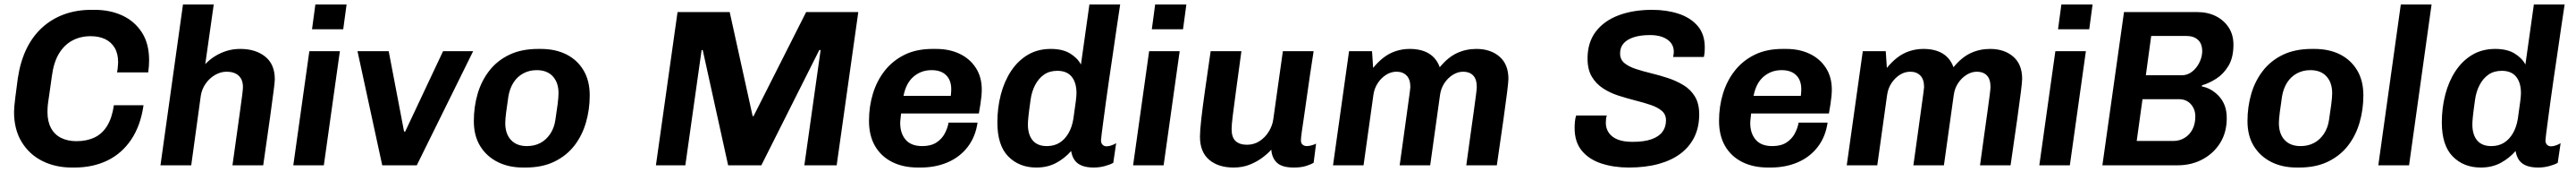

<svg xmlns="http://www.w3.org/2000/svg" viewBox="-20 -740 11560 770"><path d="M302 10Q229 10 170.5 -19Q112 -48 77.5 -104Q43 -160 43 -239Q43 -259 48.5 -302.5Q54 -346 60 -390Q71 -463 98 -519.5Q125 -576 168 -615.5Q211 -655 267 -675.5Q323 -696 390 -696H404Q474 -696 529 -670.5Q584 -645 616.5 -595Q649 -545 649 -470Q649 -457 648 -443.5Q647 -430 645 -416H505Q508 -429 508.5 -439.5Q509 -450 510 -461Q510 -500 494.5 -526Q479 -552 451.5 -565Q424 -578 387 -578Q341 -578 304.5 -558.5Q268 -539 244.5 -500Q221 -461 213 -401Q207 -358 203 -330.5Q199 -303 196.5 -285.5Q194 -268 193.5 -257.5Q193 -247 193 -238Q193 -196 209 -166.5Q225 -137 254.5 -122.5Q284 -108 323 -108Q369 -108 404 -124.5Q439 -141 461 -177Q483 -213 491 -269H624Q611 -178 569 -115.5Q527 -53 462 -21.5Q397 10 314 10Z M700 0 801 -720H939L901 -453Q920 -473 944 -488Q968 -503 996.5 -512Q1025 -521 1058 -521Q1127 -521 1170 -486.5Q1213 -452 1213 -385Q1213 -374 1208 -335.5Q1203 -297 1192 -217Q1181 -137 1161 0H1023Q1035 -84 1043.5 -146Q1052 -208 1058 -250Q1064 -292 1067 -316.5Q1070 -341 1070 -350Q1070 -384 1050.5 -401.5Q1031 -419 997 -419Q970 -419 945 -404.5Q920 -390 903 -366Q886 -342 881 -312L838 0Z M1296 0 1368 -511H1505L1433 0ZM1380 -609 1395 -720H1535L1520 -609Z M1695 0 1584 -511H1724L1793 -151H1798L1968 -511H2103L1850 0Z M2327 10Q2262 10 2212.5 -15Q2163 -40 2134.5 -86Q2106 -132 2106 -198Q2106 -262 2123 -320Q2140 -378 2175.5 -423.5Q2211 -469 2265.5 -495Q2320 -521 2395 -521H2406Q2472 -521 2521 -496.5Q2570 -472 2598 -425.5Q2626 -379 2626 -313Q2626 -250 2609 -191.5Q2592 -133 2557 -88Q2522 -43 2467.5 -16.5Q2413 10 2338 10ZM2344 -86Q2378 -86 2404.5 -100Q2431 -114 2449 -141Q2467 -168 2472 -204Q2478 -242 2482 -273.5Q2486 -305 2486 -323Q2486 -370 2460.5 -398Q2435 -426 2388 -426Q2355 -426 2328 -411.5Q2301 -397 2284 -370.5Q2267 -344 2261 -308Q2255 -269 2251 -237.5Q2247 -206 2247 -189Q2247 -141 2272.5 -113.5Q2298 -86 2344 -86Z M2923 0 3020 -686H3254L3357 -220H3361L3597 -686H3831L3734 0H3589L3662 -516H3656L3396 0H3247L3133 -516H3128L3055 0Z M4099 10Q4032 10 3982.5 -15Q3933 -40 3906 -86.5Q3879 -133 3879 -199Q3879 -264 3897 -322Q3915 -380 3950.5 -424.5Q3986 -469 4039 -495Q4092 -521 4164 -521H4180Q4240 -521 4286 -499Q4332 -477 4358.5 -436Q4385 -395 4385 -339Q4385 -326 4383.5 -309.5Q4382 -293 4379 -274Q4376 -255 4372 -232H4023Q4022 -221 4020.5 -209Q4019 -197 4019 -189Q4019 -143 4043.5 -114.5Q4068 -86 4118 -86Q4157 -86 4181.5 -102Q4206 -118 4219 -142.5Q4232 -167 4236 -191H4366Q4357 -128 4322 -82.5Q4287 -37 4232.5 -13.5Q4178 10 4110 10ZM4034 -311H4246Q4247 -320 4247.5 -327Q4248 -334 4248 -341Q4248 -381 4225 -403.5Q4202 -426 4160 -426Q4113 -426 4079 -397Q4045 -368 4034 -311Z M4630 10Q4553 10 4504 -39.5Q4455 -89 4455 -192Q4455 -257 4470.5 -316.5Q4486 -376 4516.5 -422Q4547 -468 4591.5 -494.5Q4636 -521 4695 -521Q4748 -521 4781.5 -500.5Q4815 -480 4830 -451L4868 -720H5006Q4998 -669 4990 -613.5Q4982 -558 4973.5 -500.5Q4965 -443 4957 -389Q4949 -335 4942.5 -287Q4936 -239 4931 -201.5Q4926 -164 4923 -140.5Q4920 -117 4920 -112Q4920 -99 4927 -92Q4934 -85 4945 -85Q4956 -85 4968 -89.5Q4980 -94 4988 -99L4975 -11Q4961 -3 4937 3.5Q4913 10 4887 10Q4857 10 4835.5 2Q4814 -6 4802 -22.5Q4790 -39 4786 -64Q4757 -31 4718.5 -10.5Q4680 10 4630 10ZM4677 -86Q4710 -86 4734 -101Q4758 -116 4774 -143.5Q4790 -171 4796 -208Q4804 -263 4807 -287Q4810 -311 4810 -323Q4810 -370 4788.5 -396.5Q4767 -423 4724 -423Q4689 -423 4664.5 -406Q4640 -389 4624.5 -359.5Q4609 -330 4604 -293Q4597 -244 4594.5 -220Q4592 -196 4592 -183Q4592 -137 4613.5 -111.5Q4635 -86 4677 -86Z M5064 0 5136 -511H5273L5201 0ZM5148 -609 5163 -720H5303L5288 -609Z M5515 10Q5446 10 5405 -25Q5364 -60 5364 -128Q5364 -155 5370 -208Q5376 -261 5387 -338Q5398 -415 5412 -511H5550Q5535 -402 5525.5 -331.5Q5516 -261 5511 -221Q5506 -181 5506 -162Q5506 -125 5524 -108.5Q5542 -92 5575 -92Q5606 -92 5631 -108Q5656 -124 5672.5 -150.5Q5689 -177 5693 -206L5736 -511H5874Q5865 -454 5858 -406.5Q5851 -359 5845.5 -320Q5840 -281 5835.5 -250Q5831 -219 5827.5 -195Q5824 -171 5821.5 -154.5Q5819 -138 5818 -127Q5817 -116 5817 -112Q5817 -98 5825 -92Q5833 -86 5843 -86Q5853 -86 5865.5 -89.5Q5878 -93 5885 -97L5874 -11Q5864 -5 5841.5 2.5Q5819 10 5785 10Q5733 10 5710 -11Q5687 -32 5684 -70Q5668 -52 5643 -33.5Q5618 -15 5586 -2.5Q5554 10 5515 10Z M5961 0 6033 -511H6136L6141 -436Q6162 -462 6187 -481.5Q6212 -501 6242 -511Q6272 -521 6305 -521Q6357 -521 6391 -500.5Q6425 -480 6440 -439Q6476 -483 6516.5 -502Q6557 -521 6604 -521Q6668 -521 6708 -486.5Q6748 -452 6748 -387Q6748 -375 6742.5 -330Q6737 -285 6725.5 -204Q6714 -123 6696 0H6559Q6569 -73 6577.5 -134Q6586 -195 6592.5 -241Q6599 -287 6602.5 -315Q6606 -343 6606 -350Q6606 -386 6589.5 -402.5Q6573 -419 6545 -419Q6521 -419 6498.5 -405Q6476 -391 6460.5 -367.5Q6445 -344 6441 -314L6397 0H6260Q6273 -93 6282 -157.5Q6291 -222 6296.5 -262.5Q6302 -303 6305 -324Q6308 -345 6308 -350Q6308 -385 6291 -402Q6274 -419 6246 -419Q6221 -419 6199 -405Q6177 -391 6161.5 -367.5Q6146 -344 6142 -314L6098 0Z M7288 10Q7221 10 7165.5 -8Q7110 -26 7077.5 -65Q7045 -104 7045 -167Q7045 -181 7046.5 -196.5Q7048 -212 7052 -223H7190Q7187 -219 7186 -207.5Q7185 -196 7185 -190Q7185 -165 7198.5 -145.5Q7212 -126 7238 -115.5Q7264 -105 7305 -105Q7358 -105 7391 -117Q7424 -129 7439.5 -150.5Q7455 -172 7455 -201Q7455 -228 7436 -244Q7417 -260 7385.5 -270.5Q7354 -281 7316.5 -290.5Q7279 -300 7241.5 -312Q7204 -324 7172.5 -344.5Q7141 -365 7122 -397Q7103 -429 7103 -478Q7103 -550 7140 -598.5Q7177 -647 7242.5 -671.5Q7308 -696 7393 -696Q7458 -696 7511.5 -678.5Q7565 -661 7597 -624Q7629 -587 7629 -528Q7629 -520 7628.5 -510Q7628 -500 7625 -485H7487Q7489 -494 7489.5 -499Q7490 -504 7490 -508Q7490 -543 7461 -563Q7432 -583 7383 -583Q7341 -583 7311 -573.5Q7281 -564 7265 -546Q7249 -528 7249 -501Q7249 -474 7268 -458Q7287 -442 7319 -431.5Q7351 -421 7388.5 -412Q7426 -403 7464 -390.5Q7502 -378 7534 -358.5Q7566 -339 7585 -307.5Q7604 -276 7604 -228Q7604 -171 7582.5 -127Q7561 -83 7520.5 -52.5Q7480 -22 7421.5 -6Q7363 10 7288 10Z M7913 10Q7846 10 7796.5 -15Q7747 -40 7720 -86.5Q7693 -133 7693 -199Q7693 -264 7711 -322Q7729 -380 7764.5 -424.5Q7800 -469 7853 -495Q7906 -521 7978 -521H7994Q8054 -521 8100 -499Q8146 -477 8172.5 -436Q8199 -395 8199 -339Q8199 -326 8197.5 -309.5Q8196 -293 8193 -274Q8190 -255 8186 -232H7837Q7836 -221 7834.5 -209Q7833 -197 7833 -189Q7833 -143 7857.5 -114.5Q7882 -86 7932 -86Q7971 -86 7995.5 -102Q8020 -118 8033 -142.5Q8046 -167 8050 -191H8180Q8171 -128 8136 -82.5Q8101 -37 8046.5 -13.5Q7992 10 7924 10ZM7848 -311H8060Q8061 -320 8061.5 -327Q8062 -334 8062 -341Q8062 -381 8039 -403.5Q8016 -426 7974 -426Q7927 -426 7893 -397Q7859 -368 7848 -311Z M8266 0 8338 -511H8441L8446 -436Q8467 -462 8492 -481.5Q8517 -501 8547 -511Q8577 -521 8610 -521Q8662 -521 8696 -500.5Q8730 -480 8745 -439Q8781 -483 8821.5 -502Q8862 -521 8909 -521Q8973 -521 9013 -486.5Q9053 -452 9053 -387Q9053 -375 9047.5 -330Q9042 -285 9030.5 -204Q9019 -123 9001 0H8864Q8874 -73 8882.5 -134Q8891 -195 8897.5 -241Q8904 -287 8907.5 -315Q8911 -343 8911 -350Q8911 -386 8894.5 -402.5Q8878 -419 8850 -419Q8826 -419 8803.5 -405Q8781 -391 8765.5 -367.5Q8750 -344 8746 -314L8702 0H8565Q8578 -93 8587 -157.5Q8596 -222 8601.5 -262.5Q8607 -303 8610 -324Q8613 -345 8613 -350Q8613 -385 8596 -402Q8579 -419 8551 -419Q8526 -419 8504 -405Q8482 -391 8466.5 -367.5Q8451 -344 8447 -314L8403 0Z M9130 0 9202 -511H9339L9267 0ZM9214 -609 9229 -720H9369L9354 -609Z M9413 0 9510 -686H9838Q9886 -686 9922.5 -667.5Q9959 -649 9980 -616.5Q10001 -584 10001 -540Q10001 -482 9978.5 -445Q9956 -408 9923.5 -387.5Q9891 -367 9860 -358L9859 -353Q9878 -350 9897.5 -339.5Q9917 -329 9934 -311.5Q9951 -294 9961 -269.5Q9971 -245 9971 -211Q9971 -148 9942 -101Q9913 -54 9863 -27Q9813 0 9750 0ZM9567 -109H9732Q9759 -109 9781.5 -122.5Q9804 -136 9817 -160.5Q9830 -185 9830 -219Q9830 -251 9810 -273.5Q9790 -296 9756 -296H9593ZM9608 -403H9769Q9794 -403 9814.5 -418.5Q9835 -434 9847.5 -458.5Q9860 -483 9861 -509Q9861 -545 9841.5 -562Q9822 -579 9791 -579H9632Z M10285 10Q10220 10 10170.5 -15Q10121 -40 10092.5 -86Q10064 -132 10064 -198Q10064 -262 10081 -320Q10098 -378 10133.5 -423.5Q10169 -469 10223.5 -495Q10278 -521 10353 -521H10364Q10430 -521 10479 -496.5Q10528 -472 10556 -425.5Q10584 -379 10584 -313Q10584 -250 10567 -191.5Q10550 -133 10515 -88Q10480 -43 10425.5 -16.5Q10371 10 10296 10ZM10302 -86Q10336 -86 10362.5 -100Q10389 -114 10407 -141Q10425 -168 10430 -204Q10436 -242 10440 -273.5Q10444 -305 10444 -323Q10444 -370 10418.5 -398Q10393 -426 10346 -426Q10313 -426 10286 -411.5Q10259 -397 10242 -370.5Q10225 -344 10219 -308Q10213 -269 10209 -237.5Q10205 -206 10205 -189Q10205 -141 10230.5 -113.5Q10256 -86 10302 -86Z M10651 0 10752 -720H10890L10789 0Z M11111 10Q11034 10 10985 -39.5Q10936 -89 10936 -192Q10936 -257 10951.5 -316.5Q10967 -376 10997.5 -422Q11028 -468 11072.5 -494.5Q11117 -521 11176 -521Q11229 -521 11262.5 -500.5Q11296 -480 11311 -451L11349 -720H11487Q11479 -669 11471 -613.5Q11463 -558 11454.5 -500.5Q11446 -443 11438 -389Q11430 -335 11423.5 -287Q11417 -239 11412 -201.5Q11407 -164 11404 -140.5Q11401 -117 11401 -112Q11401 -99 11408 -92Q11415 -85 11426 -85Q11437 -85 11449 -89.5Q11461 -94 11469 -99L11456 -11Q11442 -3 11418 3.5Q11394 10 11368 10Q11338 10 11316.5 2Q11295 -6 11283 -22.5Q11271 -39 11267 -64Q11238 -31 11199.5 -10.5Q11161 10 11111 10ZM11158 -86Q11191 -86 11215 -101Q11239 -116 11255 -143.5Q11271 -171 11277 -208Q11285 -263 11288 -287Q11291 -311 11291 -323Q11291 -370 11269.5 -396.5Q11248 -423 11205 -423Q11170 -423 11145.5 -406Q11121 -389 11105.5 -359.5Q11090 -330 11085 -293Q11078 -244 11075.5 -220Q11073 -196 11073 -183Q11073 -137 11094.5 -111.5Q11116 -86 11158 -86Z"/></svg>

Font: Chivo Medium SemiBold
Style: Italic
Weight: 600
Italic angle: -8.05°
Version: Version 2.002